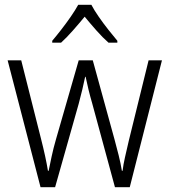

<svg xmlns="http://www.w3.org/2000/svg" viewBox="-20 -785 711 805"><path d="M367 -350Q358 -381 351 -409.5Q344 -438 339 -463H337Q332 -438 325 -409Q318 -380 310 -350L211 0H150L12 -532H69L151 -207Q172 -125 181 -69H184Q189 -94 196.5 -129Q204 -164 215 -202L310 -532H369L460 -201Q469 -168 477.5 -134Q486 -100 491 -69H494Q497 -95 504 -125.5Q511 -156 520 -195L603 -532H659L524 0H462ZM363 -765Q375 -742 394.5 -714Q414 -686 435 -659.5Q456 -633 472 -614V-606H435Q410 -628 384 -657.5Q358 -687 335 -715Q312 -687 286 -657.5Q260 -628 236 -606H199V-614Q216 -634 237 -661Q258 -688 277 -715.5Q296 -743 308 -765Z"/></svg>

Font: Noto Sans Lao UI SemCond Light
Style: Regular
Weight: 300
Width: 4
Designer: Monotype Design Team
Foundry: Monotype Imaging Inc.
Version: Version 2.000; ttfautohint (v1.8.4.7-5d5b)